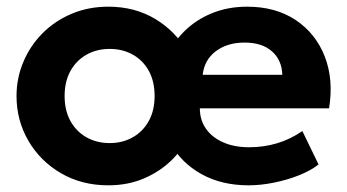

<svg xmlns="http://www.w3.org/2000/svg" viewBox="-20 -540 1040 575"><path d="M304.5 15Q224.5 15 162.2 -21.5Q100 -58 64.8 -118.8Q29.5 -179.5 29.5 -252.5Q29.5 -306 49.8 -354.2Q70 -402.5 106.8 -439.8Q143.5 -477 194 -498.5Q244.5 -520 304.5 -520Q383.5 -520 444.5 -483.5Q505.5 -447 540 -386.2Q574.5 -325.5 574.5 -252.5Q574.5 -199.5 554.8 -151Q535 -102.5 498.8 -65.2Q462.5 -28 413.2 -6.5Q364 15 304.5 15ZM308.5 -111.5Q347 -111.5 377.5 -128.8Q408 -146 425.5 -177.5Q443 -209 443 -252.5Q443 -296 425.8 -327.5Q408.5 -359 378 -376.2Q347.5 -393.5 308.5 -393.5Q269.5 -393.5 239 -376.2Q208.5 -359 191 -327.5Q173.5 -296 173.5 -252.5Q173.5 -209 191 -177.5Q208.5 -146 239 -128.8Q269.5 -111.5 308.5 -111.5ZM724.5 15Q644 15 583.5 -18.5Q523 -52 489.2 -112Q455.5 -172 455.5 -252.5Q455.5 -311 475.2 -360Q495 -409 530.5 -444.8Q566 -480.5 614.2 -500.2Q662.5 -520 720 -520Q805.5 -520 865.5 -480Q925.5 -440 952.5 -371Q979.5 -302 965.5 -215.5H578.5Q578.5 -180.5 596.8 -154.5Q615 -128.5 648.2 -113.8Q681.5 -99 726 -99Q770 -99 810 -111Q850 -123 885.5 -147.5L934 -47.5Q910.5 -29 875.2 -15Q840 -1 800.2 7Q760.5 15 724.5 15ZM587 -316H825.5Q824 -360.5 794.2 -386.5Q764.5 -412.5 712.5 -412.5Q660.5 -412.5 626.2 -386.5Q592 -360.5 587 -316Z"/></svg>

Font: Geologica SemiBold
Style: Regular
Weight: 600
Designer: Sindre Bremnes, Frode Helland
Foundry: Monokrom Skriftforlag AS
Version: Version 1.010;gftools[0.9.28]